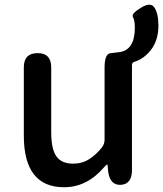

<svg xmlns="http://www.w3.org/2000/svg" viewBox="-20 -773 685 806"><path d="M249 13Q80 13 80 -204V-490Q80 -550 138 -550Q195 -550 195 -490V-218Q195 -148 216.5 -117Q238 -86 287 -86Q325 -86 354.5 -105Q384 -124 407 -153Q419 -168 419 -187V-490Q419 -550 447 -550Q452 -550 480 -554Q546 -562 546 -657Q546 -688 538 -701.5Q530 -715 571 -740Q612 -766 628.5 -741Q645 -716 645 -665Q645 -602 611 -560Q582 -525 543 -513Q534 -510 534 -500V-59Q534 0 487 3Q441 5 434 -54L432 -76Q431 -83 429.5 -83Q428 -83 417 -71Q345 13 249 13Z"/></svg>

Font: Resource Han Rounded JP Medium
Style: Regular
Weight: 500
Designer: Cyano Hao (round all glyphs); Ryoko NISHIZUKA 西塚涼子 (kana, bopomofo & ideographs); Paul D. Hunt (Latin, Greek & Cyrillic)
Foundry: Cyano Hao
Version: 0.990